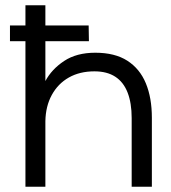

<svg xmlns="http://www.w3.org/2000/svg" viewBox="-20 -712 651 732"><path d="M153 0H77V-555H18V-615H77V-692H153V-615H318L319 -555H153V-403Q177 -448 224.5 -479.5Q272 -511 343 -511Q418 -511 465.5 -480.5Q513 -450 536 -394.5Q559 -339 559 -263V0H482V-262Q482 -319 466.5 -359Q451 -399 419.5 -419.5Q388 -440 340 -440Q284 -440 242.5 -416.5Q201 -393 177.5 -350Q154 -307 153 -250Z"/></svg>

Font: Nata Sans
Style: Regular
Weight: 400
Designer: Daniel Uzquiano Cruz
Version: Version 1.001